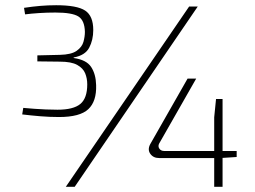

<svg xmlns="http://www.w3.org/2000/svg" viewBox="-20 -715 976 735"><path d="M737 -690 266 0H232L704 -690ZM195 -695Q275 -695 306 -674.5Q337 -654 337 -600Q337 -562 321.5 -532.5Q306 -503 262 -495V-493Q311 -486 329 -458.5Q347 -431 348 -389Q350 -327 318 -297Q286 -267 206 -267Q170 -267 134 -270Q98 -273 65 -277L69 -302Q90 -300 111.5 -298.5Q133 -297 155 -296Q177 -295 200 -295Q261 -295 287.5 -317Q314 -339 314 -392Q314 -415 306 -434.5Q298 -454 275.5 -466.5Q253 -479 209 -479L123 -480V-503L209 -505Q253 -506 273.5 -520.5Q294 -535 299.5 -555Q305 -575 305 -593Q304 -637 280 -652Q256 -667 192 -667Q160 -667 129.5 -665Q99 -663 76 -660L72 -685Q105 -690 134.5 -692.5Q164 -695 195 -695ZM731 -414 589 -165Q584 -155 590 -146Q596 -137 609 -137H886V-114L824 -110H589Q567 -110 555.5 -126Q544 -142 555 -163L698 -414ZM832 -336V0H800V-266L807 -336Z"/></svg>

Font: Exo 2 ExtraLight
Style: Regular
Weight: 250
Designer: Natanael Gama
Foundry: Natanael Gama
Version: Version 2.010